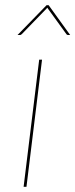

<svg xmlns="http://www.w3.org/2000/svg" viewBox="-20 -720 290 740"><path d="M142 -490 82 0H71L131 -490ZM159.5 -700H167.5L250.5 -585H242.5Q241 -585 239 -585.8Q237 -586.5 235.5 -589L164.5 -687Q164 -687.5 163.8 -688.2Q163.5 -689 163 -689.5Q162.5 -690 162.5 -690.5Q162 -689.5 159.5 -687L64.5 -589Q63 -587.5 61 -586.2Q59 -585 56.5 -585H47.5Z"/></svg>

Font: Lato Hairline
Style: Italic
Weight: 250
Italic angle: -7°
Designer: Lukasz Dziedzic
Foundry: Lukasz Dziedzic
Version: Version 1.104; Western+Polish opensource